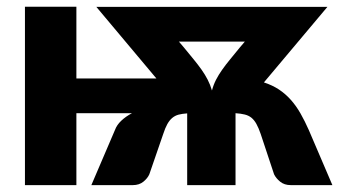

<svg xmlns="http://www.w3.org/2000/svg" viewBox="-20 -538 986 558"><path d="M514.5 -400Q530 -381 542.8 -365.5Q555.5 -350 565.8 -335.5Q576 -321 583.5 -306.5Q591 -292 596 -275Q600.5 -292 608 -306.5Q615.5 -321 625.8 -335.5Q636 -350 648.8 -365.5Q661.5 -381 677 -400L691.5 -417H500ZM946 0H825Q806.5 0 794.2 -10Q782 -20 776.5 -31.5L737.5 -149Q731.5 -166.5 725.2 -177.8Q719 -189 710.8 -195.8Q702.5 -202.5 691.2 -205.2Q680 -208 664.5 -209V0H524V-208.5Q509.5 -207.5 499 -204.8Q488.5 -202 480.5 -195.2Q472.5 -188.5 466.2 -177.2Q460 -166 454.5 -149L414 -31.5Q409 -20 396.8 -10Q384.5 0 366 0H245.5L314 -160Q319.5 -175 332.5 -187.2Q345.5 -199.5 363.5 -209H202V0H52.5V-518.5H202V-310H434.5L260 -518H931.5L747 -298.5Q771.5 -290.5 790.8 -277.8Q810 -265 825.5 -247.5Q841 -230 853.5 -208Q866 -186 877.5 -160Z"/></svg>

Font: Lato 2
Style: Regular
Weight: 900
Designer: Lukasz Dziedzic with Adam Twardoch and Botio Nikoltchev
Foundry: tyPoland Lukasz Dziedzic
Version: Version 2.015; 2015-08-06; http://www.latofonts.com/